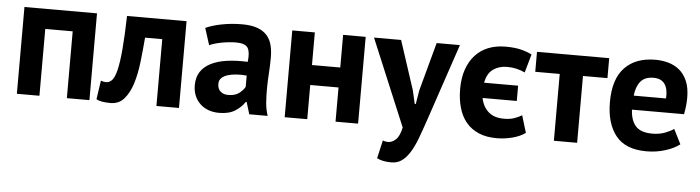

<svg xmlns="http://www.w3.org/2000/svg" viewBox="-46 -705 4018 1102"><g transform="rotate(5 1963.5 -154.5)"><path d="M345 -385H187V0H57V-500H475V0H345Z M861 -385H762Q756 -314 748 -244Q740 -174 722.5 -118.5Q705 -63 675 -28.5Q645 6 597 6Q539 6 515 -9L531 -117Q547 -111 561 -111Q581 -111 596 -128Q611 -145 621.5 -189Q632 -233 638.5 -308.5Q645 -384 648 -500H991V0H861Z M1070 0ZM1101 -471Q1141 -489 1196 -499.5Q1251 -510 1311 -510Q1363 -510 1398 -497.5Q1433 -485 1453.5 -462Q1474 -439 1482.5 -407Q1491 -375 1491 -335Q1491 -291 1488 -246.5Q1485 -202 1484.5 -159Q1484 -116 1487 -75.5Q1490 -35 1502 1H1396L1375 -68H1370Q1350 -37 1314.5 -14.5Q1279 8 1223 8Q1188 8 1160 -2.5Q1132 -13 1112 -32.5Q1092 -52 1081 -78.5Q1070 -105 1070 -138Q1070 -184 1090.5 -215.5Q1111 -247 1149.5 -266.5Q1188 -286 1241.5 -293.5Q1295 -301 1361 -298Q1368 -354 1353 -378.5Q1338 -403 1286 -403Q1247 -403 1203.5 -395Q1160 -387 1132 -374ZM1266 -99Q1305 -99 1328 -116.5Q1351 -134 1362 -154V-219Q1331 -222 1302.5 -220Q1274 -218 1252 -211Q1230 -204 1217 -191Q1204 -178 1204 -158Q1204 -130 1220.5 -114.5Q1237 -99 1266 -99Z M1893 -197H1730V0H1600V-500H1730V-312H1893V-500H2023V0H1893Z M2080 0ZM2319 -219 2337 -141H2343L2356 -220L2432 -500H2566L2414 -49Q2395 7 2377.5 53.5Q2360 100 2339 134Q2318 168 2292.5 186.5Q2267 205 2232 205Q2180 205 2149 188L2173 84Q2188 90 2203 90Q2226 90 2247.5 70.5Q2269 51 2280 0L2071 -500H2227Z M2987 -31Q2957 -9 2912 2.5Q2867 14 2822 14Q2762 14 2718 -5Q2674 -24 2645.5 -58.5Q2617 -93 2603 -142Q2589 -191 2589 -250Q2589 -313 2606 -362Q2623 -411 2654 -445Q2685 -479 2729 -496.5Q2773 -514 2827 -514Q2881 -514 2917 -505Q2953 -496 2980 -482L2950 -376Q2927 -387 2901.5 -393Q2876 -399 2847 -399Q2800 -399 2766.5 -375Q2733 -351 2723 -297H2919V-209H2722Q2731 -161 2763.5 -131Q2796 -101 2854 -101Q2888 -101 2913 -109.5Q2938 -118 2957 -130Z M3426 -385H3285V0H3151V-385H3010V-500H3426Z M3452 0ZM3876 -43Q3846 -19 3794.5 -2.5Q3743 14 3685 14Q3564 14 3508 -56.5Q3452 -127 3452 -250Q3452 -382 3515 -448Q3578 -514 3692 -514Q3730 -514 3766 -504Q3802 -494 3830 -471Q3858 -448 3875 -409Q3892 -370 3892 -312Q3892 -291 3889.5 -267Q3887 -243 3882 -217H3582Q3585 -154 3614.5 -122Q3644 -90 3710 -90Q3751 -90 3783.5 -102.5Q3816 -115 3833 -128ZM3690 -410Q3639 -410 3614.5 -379.5Q3590 -349 3585 -298H3771Q3775 -352 3754.5 -381Q3734 -410 3690 -410Z"/></g></svg>

Font: PT Sans
Style: Bold
Weight: 700
Version: Version 2.003W OFL; ttfautohint (v1.6)